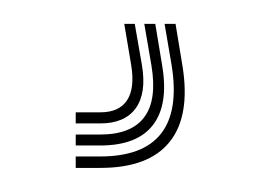

<svg xmlns="http://www.w3.org/2000/svg" viewBox="-20 10 234 161"><path d="M118 30H127.2L133 65.2Q139.8 107.2 122.2 129Q104.8 150.8 64 150.8H43.5V141.2H64Q100 141.2 115 122.1Q130 103 124 65.2ZM84.2 30H93L99 64.5Q103 88 93.8 100.8Q84.5 113.5 64 113.5H43.5V104.2H64Q80 104.2 86.6 94Q93.2 83.8 90 64.5ZM101 30H110.2L116 65Q121.5 97.8 108.2 114.9Q95 132 64 132H43.5V122.8H64Q90.2 122.8 101 108.2Q111.8 93.8 107 65Z"/></svg>

Font: Big Shoulders Inline Text ExtraLight
Style: Regular
Weight: 250
Version: Version 2.002